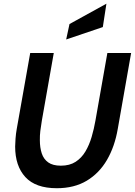

<svg xmlns="http://www.w3.org/2000/svg" viewBox="-20 -980 712 1014"><path d="M280 14Q168 14 114 -44.8Q60 -103.5 60 -206Q60 -221 62 -247.8Q64 -274.5 68.5 -299.5L139.5 -700H264L201 -343Q196 -314 193 -288.8Q190 -263.5 190.5 -239.5Q190.5 -200.5 200.5 -170Q210.5 -139.5 234.8 -122.2Q259 -105 301.5 -105Q348 -105 379.5 -125.5Q411 -146 431.2 -180.2Q451.5 -214.5 464 -257Q476.5 -299.5 484 -343L547 -700H672.5L602 -299.5Q586 -206 545 -135.5Q504 -65 438 -25.5Q372 14 280 14ZM329.5 -771.5 347 -853 542 -960.5 523 -837Z"/></svg>

Font: Cabin
Style: Bold Italic
Weight: 700
Width: 4
Italic angle: -10°
Designer: Pablo Impallari
Foundry: Pablo Impallari. http://www.impallari.com Igino Marini. http://www.ikern.com
Version: Version 3.001